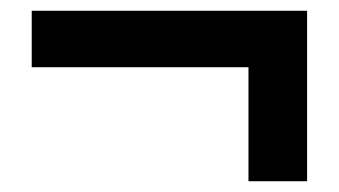

<svg xmlns="http://www.w3.org/2000/svg" viewBox="-20 -447 630 357"><path d="M442 -110V-322H39V-427H551V-110Z"/></svg>

Font: Noto Sans JP Thin
Style: Bold
Weight: 700
Version: Version 2.004-H2;hotconv 1.0.118;makeotfexe 2.5.65603